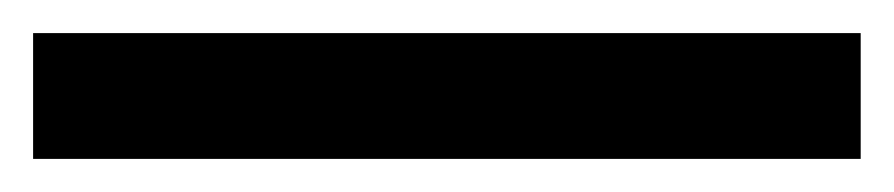

<svg xmlns="http://www.w3.org/2000/svg" viewBox="-20 -20 540 116"><path d="M0 76V0H500V76Z"/></svg>

Font: Montserrat Thin SemiBold
Style: Regular
Weight: 600
Version: Version 9.000